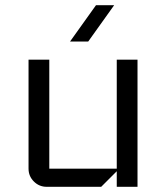

<svg xmlns="http://www.w3.org/2000/svg" viewBox="-20 -720 610 740"><path d="M510 0H430V-60L370 0H160Q131 0 110.5 -20.5Q90 -41 90 -70V-490H170V-70H430V-490H510ZM420 -700 320 -560H250L350 -700Z"/></svg>

Font: Iceland
Style: Regular
Weight: 400
Designer: Cyreal (www.cyreal.org)
Foundry: Cyreal (www.cyreal.org)
Version: Version 1.001